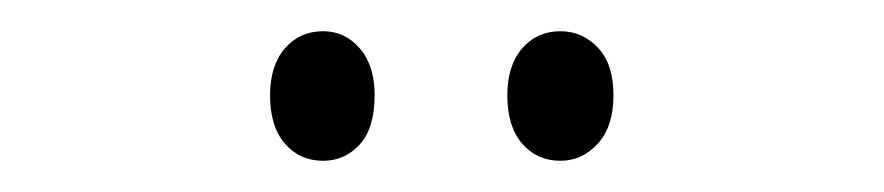

<svg xmlns="http://www.w3.org/2000/svg" viewBox="-20 -727 566 123"><path d="M153 -666Q153 -685 162.5 -696Q172 -707 187 -707Q201 -707 210.5 -696Q220 -685 220 -666Q220 -645 210.5 -634.5Q201 -624 187 -624Q172 -624 162.5 -635Q153 -646 153 -666ZM305 -666Q305 -685 314.5 -696Q324 -707 339 -707Q353 -707 363 -696.5Q373 -686 373 -666Q373 -646 363 -635Q353 -624 339 -624Q324 -624 314.5 -635Q305 -646 305 -666Z"/></svg>

Font: Noto Sans Ethiopic ExtraCondensed Light
Style: Regular
Weight: 300
Width: 2
Designer: Monotype Design Team
Foundry: Monotype Imaging Inc.
Version: Version 2.102; ttfautohint (v1.8.4.7-5d5b)